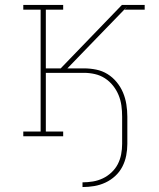

<svg xmlns="http://www.w3.org/2000/svg" viewBox="-20 -550 640 775"><path d="M313 205V186Q334 186 355 182.5Q376 179 395 170Q414 161 430 146Q446 131 455.5 112.5Q465 94 469 73Q473 52 473 31V-79Q473 -102 470 -124Q467 -146 458.5 -166.5Q450 -187 436 -204.5Q422 -222 403.5 -234Q385 -246 363 -251Q341 -256 319 -256H165V-19H235V0H74V-19H144V-511H74V-530H235V-511H165V-274H225L472 -530H494V-524L369 -395L252 -274H319Q344 -274 368.5 -269Q393 -264 414 -251Q435 -238 451 -218.5Q467 -199 476.5 -176.5Q486 -154 490 -129Q494 -104 494 -79V31Q494 54 489.5 77.5Q485 101 474 122.5Q463 144 445 160.5Q427 177 405.5 187Q384 197 360.5 201Q337 205 313 205ZM482 -511 488 -517 494 -524V-530H564V-511Z"/></svg>

Font: Iosevka Slab Thin Extended
Style: Regular
Weight: 100
Width: 7
Monospace: yes
Designer: Belleve Invis
Foundry: Belleve Invis
Version: Version 11.1.1; ttfautohint (v1.8.3)